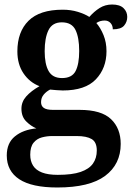

<svg xmlns="http://www.w3.org/2000/svg" viewBox="-20 -591 592 851"><path d="M234 240Q121 240 65.5 203.5Q10 167 10 98Q10 43 46 13.5Q82 -16 141 -22Q117 -32 96 -53Q75 -74 75 -109Q75 -140 96.5 -164Q118 -188 155 -209Q111 -226 84 -266Q57 -306 57 -363Q57 -450 106.5 -499Q156 -548 258 -548Q294 -548 325 -538.5Q356 -529 376 -516Q397 -540 421.5 -555.5Q446 -571 477 -571Q511 -571 527.5 -555Q544 -539 544 -516Q544 -494 530 -477.5Q516 -461 480 -461Q480 -478 470 -489Q460 -500 444 -500Q423 -500 407 -489Q426 -467 439 -435Q452 -403 452 -364Q452 -289 405 -239.5Q358 -190 258 -190Q247 -190 229.5 -191.5Q212 -193 202 -194Q186 -186 174 -172Q162 -158 162 -138Q162 -121 174.5 -112.5Q187 -104 215 -104H333Q429 -104 472 -63Q515 -22 515 47Q515 137 446 188.5Q377 240 234 240ZM236 184Q300 184 337.5 171Q375 158 392 134Q409 110 409 76Q409 39 386.5 25.5Q364 12 320 12H211Q188 12 165.5 18Q143 24 128.5 42Q114 60 114 95Q114 123 126.5 143Q139 163 166 173.5Q193 184 236 184ZM255 -245Q299 -245 315 -276Q331 -307 331 -365Q331 -425 314.5 -458.5Q298 -492 254 -492Q212 -492 195 -457.5Q178 -423 178 -364Q178 -307 195.5 -276Q213 -245 255 -245Z"/></svg>

Font: Noto Serif Vithkuqi SemiBold
Style: Regular
Weight: 600
Version: Version 1.005